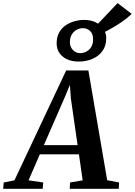

<svg xmlns="http://www.w3.org/2000/svg" viewBox="-95 -1190 850 1210"><path d="M-75 0 -71.5 -40 -4 -53.5 322 -746H462L580.5 -54.5L655.5 -40L653 0H344.5L346.5 -40L426 -53.5L402.5 -217.5H156L85 -53.5L177.5 -40L174 0ZM181.5 -275.5H394L351.5 -571L345.5 -654.5L314.5 -580ZM402 -802Q338 -802 300 -833.8Q262 -865.5 262 -917.5Q262 -956.5 277.5 -984.5Q293 -1012.5 318.2 -1030Q343.5 -1047.5 374.2 -1056Q405 -1064.5 435.5 -1064.5Q476 -1064.5 507.2 -1049.5Q538.5 -1034.5 556.5 -1008.5Q574.5 -982.5 574.5 -949Q574.5 -900.5 550.2 -867.8Q526 -835 486.5 -818.5Q447 -802 402 -802ZM409.5 -855Q430 -855 449 -864.8Q468 -874.5 479.8 -893.8Q491.5 -913 491.5 -941.5Q491.5 -978.5 472.2 -995.5Q453 -1012.5 427.5 -1012.5Q408 -1012.5 389 -1002.8Q370 -993 357.8 -973.2Q345.5 -953.5 345.5 -923Q345.5 -894.5 364.5 -874.8Q383.5 -855 409.5 -855ZM537.5 -974 492 -1008 646 -1170.5 735 -1102.5Q705.5 -1074 670.2 -1050.2Q635 -1026.5 600.2 -1007.2Q565.5 -988 537.5 -974Z"/></svg>

Font: Merriweather 48pt
Style: Bold Italic
Weight: 700
Italic angle: -7.8°
Version: Version 2.101